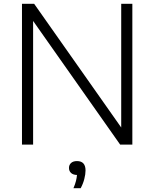

<svg xmlns="http://www.w3.org/2000/svg" viewBox="-20 -760 811 1009"><path d="M95.5 0V-740H159.5L617 -90V-740H675.5V0H611.5L154 -650V0ZM366 229Q375 208 379.2 191.2Q383.5 174.5 384.5 159.5Q364.5 159 353.5 149Q342.5 139 342.5 122.5Q342.5 106.5 353.5 96.5Q364.5 86.5 384.5 86.5Q429.5 86.5 429.5 136Q429.5 155.5 423 180.8Q416.5 206 404 229Z"/></svg>

Font: Encode Sans SemiExpanded SemiExpanded Light
Style: Regular
Weight: 300
Width: 6
Designer: Multiple Designers
Foundry: Impallari Type
Version: Version 3.000; ttfautohint (v1.8.3) -l 8 -r 50 -G 200 -x 14 